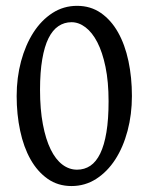

<svg xmlns="http://www.w3.org/2000/svg" viewBox="-20 -623 509 658"><path d="M352.1 -275.9Q352.1 -342.8 341.6 -393.6Q331.1 -444.3 313.5 -478.3Q295.9 -512.2 272.9 -529.5Q250 -546.9 225.1 -546.9Q200.2 -546.9 180.2 -533.4Q160.2 -520 146.2 -491.9Q132.3 -463.9 124.8 -419.9Q117.2 -376 117.2 -314.9Q117.2 -248 127 -196.8Q136.7 -145.5 153.6 -111.1Q170.4 -76.7 193.6 -59.1Q216.8 -41.5 244.1 -41.5Q269.5 -41.5 289.6 -54.9Q309.6 -68.4 323.5 -96.9Q337.4 -125.5 344.7 -169.7Q352.1 -213.9 352.1 -275.9ZM432.1 -293.9Q432.1 -231 417.2 -174.8Q402.3 -118.7 375.2 -76.7Q348.1 -34.7 309.8 -10Q271.5 14.6 225.1 14.6Q178.7 14.6 143.6 -10Q108.4 -34.7 84.7 -76.7Q61 -118.7 49.1 -174.8Q37.1 -231 37.1 -293.9Q37.1 -356.9 52.2 -413.1Q67.4 -469.2 94.5 -511.5Q121.6 -553.7 159.7 -578.4Q197.8 -603 244.1 -603Q290.5 -603 325.7 -578.6Q360.8 -554.2 384.5 -512.2Q408.2 -470.2 420.2 -413.8Q432.1 -357.4 432.1 -293.9Z"/></svg>

Font: Gentium Kaktovik
Style: Regular
Weight: 400
Designer: J. Victor Gaultney and Annie Olsen
Foundry: SIL International
Version: Version 1.102; 2013; Maintenance release